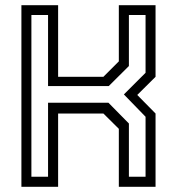

<svg xmlns="http://www.w3.org/2000/svg" viewBox="-20 -720 689 740"><path d="M62.5 0V-700H204V-424H378.5L438 -483.5V-700H579.5V-424L509 -354L579.5 -282.5V0H438V-223.5L378.5 -282.5H204V0ZM101 -38.8H165.2V-324H398L476.8 -244V-38.8H541V-270L457.5 -356L541 -439.5V-662.2H476.8V-465.5L399 -388.2H165.2V-662.2H101Z"/></svg>

Font: Tourney Thin
Style: Regular
Weight: 100
Designer: Tyler Finck
Foundry: Etcetera Type Co
Version: Version 1.015